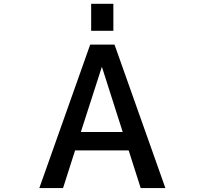

<svg xmlns="http://www.w3.org/2000/svg" viewBox="-20 -959 1040 980"><path d="M392.6 -285.2H606.4L500 -618.2ZM180.7 1 440.4 -731.4H564.5L824.2 1H698.2L636.7 -191.4H363.3L301.8 1ZM445.3 -801.8V-939.5H558.6V-801.8Z"/></svg>

Font: GenEi Gothic M SemiBold
Style: Regular
Weight: 500
Designer: o_tamon (Modified); [Source Han Sans]
Ryoko NISHIZUKA  (kana & ideographs); Paul D. Hunt (Latin, Greek & Cyrillic); Wenl
Version: Version 1.1a;Original Version 1.004